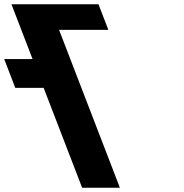

<svg xmlns="http://www.w3.org/2000/svg" viewBox="-201 -880 864 900"><path d="M-101.1 -740 -48.3 -603H-181.3L-129.3 -468H3.7L184 0H361L75.9 -740H306.9L260.7 -860H29.7H-147.3Z"/></svg>

Font: Hussar
Style: BdOpOblFour
Weight: 700
Foundry: Cannot Into Space Fonts
Version: Version 2.00